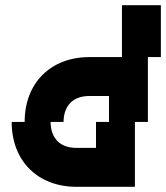

<svg xmlns="http://www.w3.org/2000/svg" viewBox="-20 -720 640 740"><path d="M75 -250H25C25 -100 125 0 275 0H500V-250H550V-500H600V-700H450V-500H400H325C175 -500 75 -400 75 -250ZM175 -250H225C225 -300 250 -350 325 -350H400V-250H350V-150H275C200 -150 175 -200 175 -250Z"/></svg>

Font: LS-VG5000 Bold Shifted
Style: Regular
Weight: 400
Designer: Justin Bihan, 2021
Foundry: Justin Bihan, 2021
Version: Version 1.000;Glyphs 3.1.2 (3151)